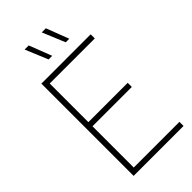

<svg xmlns="http://www.w3.org/2000/svg" viewBox="-286 -1016 1089 1089"><g transform="rotate(-45 258.0 -472.0)"><path d="M88.5 0V-740H484V-707H122.5V-397H438V-364H122.5V-33H489V0ZM352 -808 295.5 -944H328.5L380.5 -808ZM214.5 -808 158 -944H191L243.5 -808Z"/></g></svg>

Font: Encode Sans Semi Condensed Thin
Style: Regular
Weight: 100
Width: 4
Designer: Multiple Designers
Foundry: Impallari Type
Version: Version 3.000; ttfautohint (v1.8.3) -l 8 -r 50 -G 200 -x 14 